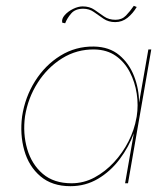

<svg xmlns="http://www.w3.org/2000/svg" viewBox="-20 -630 565 660"><path d="M56 -230Q48 -168 63.5 -113Q79 -58 119 -24Q159 10 222 10Q274 10 317 -15.5Q360 -41 391.5 -83Q423 -125 440 -172L410 0H420L500 -460H490L458 -277Q458 -324 441 -368Q424 -412 390 -440.5Q356 -469 303 -470Q240 -471 187.5 -438.5Q135 -406 100.5 -351Q66 -296 56 -230ZM66 -230Q76 -293 109.5 -345.5Q143 -398 193.5 -429.5Q244 -461 305 -460Q348 -459 378 -438Q408 -417 426 -382.5Q444 -348 450 -308Q456 -268 450 -230L449 -225Q442 -184 422 -144.5Q402 -105 372 -72.5Q342 -40 305 -20Q268 0 226 0Q165 0 127 -32.5Q89 -65 73.5 -118Q58 -171 66 -230ZM194 -552 204 -550Q211 -568 225 -584Q239 -600 266 -600Q287 -600 303 -588.5Q319 -577 336 -565.5Q353 -554 376 -554Q400 -554 418.5 -569Q437 -584 450 -606L440 -610Q427 -591 413 -576.5Q399 -562 377 -562Q354 -562 337.5 -573.5Q321 -585 304.5 -596.5Q288 -608 264 -608Q249 -608 231.5 -599.5Q214 -591 202.5 -578Q191 -565 194 -552Z"/></svg>

Font: Jost* 200 Hairline Italic
Style: Italic
Weight: 100
Italic angle: -10°
Version: Version 3.200; ttfautohint (v0.97) -l 8 -r 50 -G 200 -x 14 -